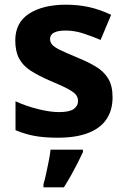

<svg xmlns="http://www.w3.org/2000/svg" viewBox="-20 -576 537 817"><path d="M459 -162Q459 -107 433 -68.5Q407 -30 355 -10Q303 10 226 10Q169 10 128 2.5Q87 -5 46 -22V-145Q90 -125 141 -112Q192 -99 231 -99Q275 -99 293.5 -112Q312 -125 312 -146Q312 -160 304.5 -171Q297 -182 272 -196Q247 -210 194 -232Q143 -254 110 -275.5Q77 -297 61 -327.5Q45 -358 45 -404Q45 -480 104 -518Q163 -556 261 -556Q312 -556 358 -546Q404 -536 453 -513L408 -406Q368 -423 332 -434.5Q296 -446 259 -446Q226 -446 209.5 -437Q193 -428 193 -410Q193 -397 201.5 -386.5Q210 -376 234.5 -364Q259 -352 307 -332Q354 -313 388 -292.5Q422 -272 440.5 -241.5Q459 -211 459 -162ZM333 71Q323 93 310.5 117.5Q298 142 283.5 168Q269 194 252 221H165V208Q171 188 176.5 162Q182 136 187.5 109Q193 82 195 61H333Z"/></svg>

Font: Noto Sans Canadian Aboriginal
Style: Regular
Weight: 400
Designer: Monotype Design Team, Typotheque's Kevin King
Foundry: Monotype Imaging Inc.
Version: Version 2.002